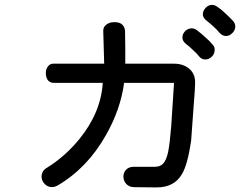

<svg xmlns="http://www.w3.org/2000/svg" viewBox="-20 -818 1040 800"><path d="M410.2 -690.4 414.1 -552.7H204.1Q188.5 -553.7 179.7 -541Q170.9 -530.3 170.9 -513.7Q170.9 -498 177.7 -486.3Q186.5 -473.6 202.1 -472.7H408.2Q400.4 -348.6 310.5 -238.3Q251 -166 178.7 -121.1Q158.2 -110.4 154.3 -91.8Q150.4 -76.2 159.2 -60.5Q168.9 -44.9 184.6 -40Q202.1 -35.2 219.7 -44.9Q344.7 -118.2 421.9 -255.9Q482.4 -362.3 497.1 -472.7H705.1Q696.3 -338.9 693.4 -292Q687.5 -219.7 680.7 -185.5Q672.9 -149.4 659.2 -135.7Q647.5 -123 624 -123H537.1Q516.6 -123 504.9 -110.4Q494.1 -98.6 494.1 -81.1Q495.1 -63.5 505.9 -51.8Q518.6 -38.1 540 -38.1L632.8 -37.1Q706.1 -37.1 738.3 -92.8Q761.7 -131.8 776.4 -231.4Q783.2 -318.4 787.1 -379.9Q793 -450.2 793 -472.7Q793.9 -510.7 767.6 -532.2Q743.2 -552.7 704.1 -552.7H502Q502 -574.2 502 -616.2Q501 -646.5 501 -690.4Q499 -709 485.4 -718.8Q472.7 -726.6 454.1 -725.6Q436.5 -725.6 423.8 -715.8Q410.2 -706.1 410.2 -690.4ZM798.8 -693.4Q786.1 -702.1 771.5 -699.2Q757.8 -696.3 749 -685.5Q739.3 -673.8 740.2 -661.1Q740.2 -647.5 752.9 -636.7Q773.4 -621.1 785.2 -608.4Q799.8 -595.7 809.6 -583Q821.3 -569.3 836.9 -570.3Q850.6 -570.3 861.3 -581.1Q873 -590.8 874 -605.5Q877 -620.1 866.2 -631.8Q853.5 -647.5 835 -663.1Q817.4 -679.7 798.8 -693.4ZM883.8 -791Q871.1 -799.8 856.4 -796.9Q843.8 -793.9 835 -783.2Q825.2 -771.5 825.2 -758.8Q825.2 -745.1 837.9 -734.4Q857.4 -718.8 870.1 -707Q884.8 -693.4 894.5 -681.6Q906.2 -668 921.9 -668Q935.5 -668 946.3 -678.7Q958 -688.5 960 -703.1Q961.9 -717.8 952.1 -729.5Q933.6 -749 920.9 -760.7Q900.4 -780.3 883.8 -791Z"/></svg>

Font: Gungsuh
Style: Regular
Weight: 400
Version: Version 2.21